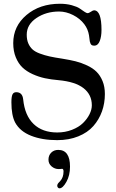

<svg xmlns="http://www.w3.org/2000/svg" viewBox="-20 -732 621 1027"><path d="M104 -200.2Q112.8 -113.8 159.9 -68.6Q207 -23.4 286.1 -23.4Q328.6 -23.4 365 -37.6Q401.4 -51.8 423.8 -73.7Q446.3 -95.7 458.7 -120.6Q471.2 -145.5 471.2 -168.9Q471.2 -225.6 427 -260.3Q382.8 -294.9 293 -303.2Q252.4 -306.6 219.7 -313.7Q187 -320.8 154.5 -335.4Q122.1 -350.1 100.1 -371.1Q78.1 -392.1 64.5 -425.3Q50.8 -458.5 50.8 -501.5Q50.8 -591.8 121.8 -651.9Q192.9 -711.9 300.8 -711.9Q335.4 -711.9 363.8 -704.1Q392.1 -696.3 406 -686.8Q419.9 -677.2 431.4 -669.4Q442.9 -661.6 448.2 -661.6Q455.1 -661.6 466.1 -669.2Q477.1 -676.8 482.9 -676.8Q522.9 -676.8 522.9 -571.8Q522.9 -536.6 513.4 -512.2Q503.9 -487.8 483.9 -487.8Q476.6 -487.8 471.7 -490.2Q466.8 -492.7 464.1 -499Q461.4 -505.4 460.4 -510.3Q459.5 -515.1 458.3 -526.4Q457 -537.6 456.1 -543Q450.7 -576.2 431.2 -602.1Q408.2 -632.8 370.8 -651.6Q333.5 -670.4 295.9 -670.4Q226.6 -670.4 174.8 -635.5Q123 -600.6 123 -546.4Q123 -519.5 131.3 -500.2Q139.6 -481 153.6 -468Q167.5 -455.1 193.1 -445.6Q218.8 -436 245.4 -430.2Q272 -424.3 314 -418Q354 -411.6 384.3 -404.1Q414.6 -396.5 445.6 -382.1Q476.6 -367.7 496.3 -348.1Q516.1 -328.6 528.6 -298.3Q541 -268.1 541 -229Q541 -179.7 525.4 -136Q509.8 -92.3 479.2 -57.6Q448.7 -22.9 398.9 -2.7Q349.1 17.6 286.1 17.6Q205.6 17.6 146.2 -5.9Q86.9 -29.3 61 -76.7Q41 -115.2 41 -184.6Q41 -215.3 46.9 -227.1Q52.7 -238.8 66.9 -238.8Q100.1 -238.8 104 -200.2ZM286.1 260.7Q286.1 257.3 287.8 253.7Q289.6 250 291.3 248Q293 246.1 296.6 242.2Q300.3 238.3 301.8 236.8Q319.8 217.3 319.8 185.1Q319.8 170.9 312 170.9Q311.5 170.9 306.2 171.6Q300.8 172.4 294.4 172.4Q272.9 172.4 256.1 158.2Q239.3 144 239.3 122.1Q239.3 99.1 253.9 84.5Q268.6 69.8 291.5 69.8Q354.5 69.8 354.5 159.7Q354.5 206.1 335.2 240.7Q315.9 275.4 297.9 275.4Q293.5 275.4 289.8 271.2Q286.1 267.1 286.1 260.7Z"/></svg>

Font: Cooper*
Style: Regular
Weight: 400
Designer: Owen Earl
Foundry: indestructible type*
Version: Version 0.001